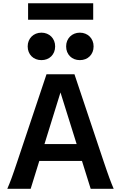

<svg xmlns="http://www.w3.org/2000/svg" viewBox="-20 -1175 765 1195"><path d="M256.8 -278.3H457L356.4 -599.6ZM490.2 -173.3H224.6L170.9 0H25.4Q31.7 -14.6 38.3 -30.8Q44.9 -46.9 52.2 -66.9Q59.6 -86.9 68.4 -112.8Q77.1 -138.7 88.9 -173.3L269.5 -712.9H443.4L624 -173.3Q635.7 -139.2 644.5 -113.3Q653.3 -87.4 660.9 -67.1Q668.5 -46.9 674.8 -30.8Q681.2 -14.6 687.5 0H544.4ZM152.3 -886.2Q152.3 -904.8 158.7 -920.4Q165 -936 176.5 -947.5Q188 -959 203.6 -965.3Q219.2 -971.7 237.8 -971.7Q256.3 -971.7 272 -965.3Q287.6 -959 299.1 -947.5Q310.5 -936 316.9 -920.4Q323.2 -904.8 323.2 -886.2Q323.2 -867.2 316.9 -851.6Q310.5 -835.9 299.1 -824.5Q287.6 -813 272 -806.9Q256.3 -800.8 237.8 -800.8Q219.2 -800.8 203.6 -806.9Q188 -813 176.5 -824.5Q165 -835.9 158.7 -851.6Q152.3 -867.2 152.3 -886.2ZM391.6 -886.2Q391.6 -904.8 397.9 -920.4Q404.3 -936 415.8 -947.5Q427.2 -959 442.9 -965.3Q458.5 -971.7 477.1 -971.7Q495.6 -971.7 511.2 -965.3Q526.9 -959 538.3 -947.5Q549.8 -936 556.2 -920.4Q562.5 -904.8 562.5 -886.2Q562.5 -867.2 556.2 -851.6Q549.8 -835.9 538.3 -824.5Q526.9 -813 511.2 -806.9Q495.6 -800.8 477.1 -800.8Q458.5 -800.8 442.9 -806.9Q427.2 -813 415.8 -824.5Q404.3 -835.9 397.9 -851.6Q391.6 -867.2 391.6 -886.2ZM154.8 -1154.8H560.1V-1052.2H154.8Z"/></svg>

Font: Andika New Basic
Style: Bold
Weight: 700
Designer: Victor Gaultney, Annie Olsen, Pablo Ugerman
Foundry: SIL International
Version: Version 5.500; ttfautohint (v1.8.3)